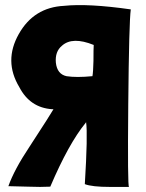

<svg xmlns="http://www.w3.org/2000/svg" viewBox="-20 -736 576 756"><path d="M343 -436Q281 -430 242 -436Q205 -444 200 -489Q196 -533 224 -556Q265 -593 349 -559Q348 -545 348 -496Q347 -453 344 -436ZM12 -3Q19 -3 90 -1Q142 1 177 -1H178Q250 -170 317 -252L319 -255Q326 -207 314 -11Q342 0 413 0Q490 0 488 0Q482 0 485 -324Q488 -650 495 -699Q327 -723 232 -713Q113 -707 54 -602Q-6 -496 56 -393Q98 -312 185 -306H190V-305Q180 -287 96 -158Q36 -68 13 -3Z"/></svg>

Font: Londrina Solid
Style: Regular
Weight: 400
Designer: Marcelo Magalhaes
Foundry: Marcelo Magalh„es
Version: Version 1.001 2011